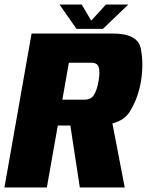

<svg xmlns="http://www.w3.org/2000/svg" viewBox="-42 -822 645 842"><path d="M-22.5 0 96.5 -675H452Q562.5 -675 575.5 -609Q588.5 -543 576.5 -467.5Q564 -391 526.5 -331.5Q503 -294.5 451 -280.5L505 0H308L266.5 -271.5H211.5L163.5 0ZM231.5 -385H329.5Q357 -385 370 -405.5Q383 -426 390 -465.5Q397 -505 391.2 -526Q385.5 -547 358 -547H260ZM293.5 -695.5 219 -802H316.5L358 -731.5L422.5 -802H520.5L409.5 -695.5Z"/></svg>

Font: Anybody ExtraBold
Style: Italic
Weight: 800
Italic angle: -10°
Designer: Tyler Finck
Foundry: Etcetera Type Company
Version: Version 1.010; ttfautohint (v1.8.3) -l 8 -r 50 -G 200 -x 14 